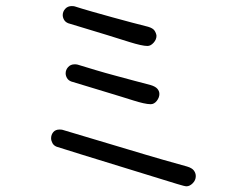

<svg xmlns="http://www.w3.org/2000/svg" viewBox="-20 -495 845 644"><path d="M209 -417Q199.2 -420.9 194.8 -428.7Q190.4 -436.5 190.4 -444.3Q190.4 -456.1 198.7 -465.3Q207 -474.6 220.7 -474.6Q226.6 -474.6 230.5 -473.6Q257.8 -464.8 290.5 -455.6Q323.2 -446.3 356.9 -437Q390.6 -427.7 421.9 -419.4Q453.1 -411.1 476.6 -405.3Q493.2 -400.4 498.5 -392.1Q503.9 -383.8 504.9 -375Q504.9 -362.3 495.1 -351.6Q485.4 -340.8 474.6 -340.8Q465.8 -340.8 450.2 -344.2Q434.6 -347.7 416 -353.5Q397.5 -359.4 377 -365.7Q356.4 -372.1 337.9 -377.9Q301.8 -388.7 267.1 -399.4Q232.4 -410.2 209 -417ZM218.8 -221.7Q209 -225.6 204.6 -233.4Q200.2 -241.2 200.2 -249Q200.2 -260.7 208.5 -270Q216.8 -279.3 230.5 -279.3Q236.3 -279.3 240.2 -278.3Q268.6 -269.5 301.3 -259.8Q334 -250 367.2 -241.2Q400.4 -232.4 430.7 -224.1Q460.9 -215.8 484.4 -210Q501 -205.1 507.8 -197.3Q514.6 -189.5 514.6 -179.7Q514.6 -168 505.9 -156.7Q497.1 -145.5 485.4 -145.5Q475.6 -145.5 460.4 -148.9Q445.3 -152.3 426.8 -158.2Q408.2 -164.1 387.7 -170.4Q367.2 -176.8 347.7 -182.6Q311.5 -193.4 276.9 -204.1Q242.2 -214.8 218.8 -221.7ZM169.9 -2.9Q160.2 -6.8 155.8 -15.1Q151.4 -23.4 151.4 -31.2Q151.4 -43 158.7 -51.8Q166 -60.5 179.7 -60.5Q185.5 -60.5 189.5 -59.6L405.3 4.9Q438.5 14.6 468.8 23.9Q499 33.2 527.3 41L607.4 63.5Q624 68.4 630.4 77.1Q636.7 85.9 636.7 95.7Q636.7 109.4 626.5 119.6Q616.2 129.9 605.5 129.9Q599.6 129.9 574.2 122.1Q548.8 114.3 513.7 103.5L253.9 23.4Z"/></svg>

Font: Hi Melody
Style: Regular
Weight: 400
Designer: YoonDesign Inc.
Foundry: YoonDesign Inc.
Version: Version 3.00